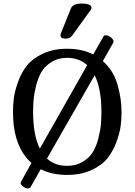

<svg xmlns="http://www.w3.org/2000/svg" viewBox="-20 -983 756 1079"><path d="M385 -782Q372 -766 348 -766Q320 -766 320 -785Q320 -791 322 -795L379 -937Q391 -963 438 -963Q494 -963 494 -939Q494 -933 491 -929ZM558 -640Q618 -586 640.5 -507Q663 -428 663 -354Q663 -314 658 -274.5Q653 -235 633.5 -183Q614 -131 583 -92.5Q552 -54 493.5 -27Q435 0 357 0Q271 0 209 -32L151 70Q146 76 138 76Q124 76 110 65.5Q96 55 96 45Q96 42 97 40L157 -67Q53 -159 53 -354Q53 -394 58 -433Q63 -472 82 -524.5Q101 -577 132 -615.5Q163 -654 221 -681.5Q279 -709 357 -709Q442 -709 504 -677L562 -779Q565 -785 574 -785Q588 -785 603 -773Q618 -761 618 -750Q618 -746 617 -744ZM166 -354Q166 -224 204 -148L470 -617Q424 -658 357 -658Q308 -658 271 -635.5Q234 -613 214.5 -581Q195 -549 183.5 -504Q172 -459 169 -425Q166 -391 166 -354ZM550 -354Q550 -484 512 -560L244 -92Q288 -51 357 -51Q407 -51 444.5 -73.5Q482 -96 501.5 -128Q521 -160 532.5 -204.5Q544 -249 547 -283Q550 -317 550 -354Z"/></svg>

Font: Marmelad
Style: Regular
Weight: 400
Designer: Manvel Shmavonyan
Foundry: Cyreal
Version: Version 1.001;PS 001.001;hotconv 1.0.88;makeotf.lib2.5.64775